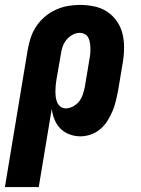

<svg xmlns="http://www.w3.org/2000/svg" viewBox="-56 -548 576 783"><path d="M102 215H-36L57 -345Q61 -369 69 -393.5Q77 -418 91.5 -440Q106 -462 126.5 -479.5Q147 -497 171 -508Q195 -519 220 -523.5Q245 -528 269 -528Q299 -528 328 -522Q357 -516 380 -501Q403 -486 419.5 -463Q436 -440 443 -412.5Q450 -385 450 -355Q450 -325 445 -295L425 -175Q421 -155 416 -134.5Q411 -114 402.5 -94Q394 -74 382 -55Q370 -36 353 -21.5Q336 -7 314.5 0.5Q293 8 272 8Q249 8 227.5 0Q206 -8 190.5 -23.5Q175 -39 166.5 -60Q158 -81 155 -104ZM212 -106Q227 -106 242 -114Q257 -122 267 -135Q277 -148 282 -163.5Q287 -179 290 -194L310 -314Q312 -325 312.5 -335.5Q313 -346 312.5 -356.5Q312 -367 310 -377Q308 -387 303.5 -395.5Q299 -404 289.5 -409Q280 -414 269 -414Q254 -414 239.5 -406Q225 -398 214.5 -385Q204 -372 199 -356.5Q194 -341 192 -326L174 -222Q172 -210 171 -198.5Q170 -187 170 -175Q170 -163 171.5 -151.5Q173 -140 177.5 -130Q182 -120 191 -113Q200 -106 212 -106Z"/></svg>

Font: Iosevka Term Curly Heavy
Style: Italic
Weight: 900
Italic angle: -9°
Designer: Belleve Invis
Foundry: Belleve Invis
Version: Version 32.3.0